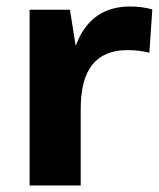

<svg xmlns="http://www.w3.org/2000/svg" viewBox="-20 -570 488 590"><path d="M71 -540H195L228 -331V0H71ZM191 -277Q191 -412 239 -481Q287 -550 380 -550Q396 -550 413.5 -548Q431 -546 448 -541L439 -408Q407 -416 371 -416Q300 -416 264 -371.5Q228 -327 228 -236Z"/></svg>

Font: Pathway Extreme
Style: Bold
Weight: 700
Designer: Eduardo Rodriguez Tunni
Foundry: Eduardo Rodriguez Tunni
Version: Version 1.001;gftools[0.9.26]